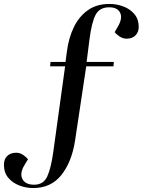

<svg xmlns="http://www.w3.org/2000/svg" viewBox="-86 -760 731 973"><path d="M87 176Q135 176 154 133Q173 90 184 10L244 -424H168L170 -446H246L253 -499Q262 -569 288.5 -623Q315 -677 359.5 -708.5Q404 -740 469 -740Q506 -740 540 -727Q574 -714 595.5 -688Q617 -662 617 -624Q617 -597 600.5 -580.5Q584 -564 556 -564Q537 -564 521 -574.5Q505 -585 495 -597L513 -628Q536 -669 522.5 -696Q509 -723 467 -723Q418 -723 398 -684Q378 -645 367 -557L353 -446H491L489 -424H351L294 -45Q277 62 224.5 127.5Q172 193 82 193Q46 193 12 180Q-22 167 -44 141Q-66 115 -66 75Q-66 46 -49 30Q-32 14 -4 14Q15 14 30.5 24.5Q46 35 56 47L36 80Q13 120 28 148Q43 176 87 176Z"/></svg>

Font: Literata 72pt Medium
Style: Italic
Weight: 500
Italic angle: -2°
Designer: Latin by Veronika Burian and Jose Scaglione. Greek by Irene Vlachou. Cyrillic by Vera Evstafieva
Foundry: TypeTogether
Version: Version 3.002